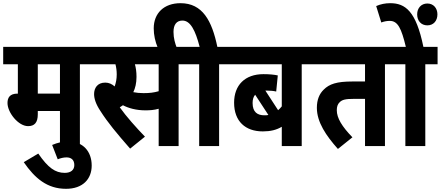

<svg xmlns="http://www.w3.org/2000/svg" viewBox="-20 -916 2764 1204"><path d="M481 -513H558V-622H0V-513H92V-328L90 -329C41 -329 27 -303 27 -270C27 -210 95 -125 156 -125C196 -125 217 -147 217 -199V-220H356V0H481ZM356 -513V-329H217V-513Z M307 -7 342 83C359 76 378 71 397 71C425 71 446 85 446 119C446 150 424 168 386 168C327 168 282 137 220 47L129 101C198 201 275 268 394 268C499 268 555 207 555 122C555 34 501 -29 408 -29C373 -29 340 -21 307 -7Z M1100 -513H1177V-622H545V-513H704C709 -494 712 -472 712 -449C712 -421 707 -396 699 -374C682 -389 663 -398 640 -398C590 -398 570 -363 570 -326C570 -298 581 -263 609 -221C656 -147 712 -80 796 16L889 -59C834 -116 773 -184 731 -243C738 -247 745 -252 751 -256C785 -238 834 -224 892 -224C920 -224 947 -226 975 -234V0H1100ZM880 -332C857 -332 836 -334 816 -338C828 -363 836 -394 836 -434C836 -466 832 -492 826 -513H975V-344C944 -335 917 -332 880 -332Z M970 -615H1089C1078 -644 1068 -676 1068 -716C1068 -761 1087 -787 1124 -787C1174 -787 1205 -726 1232 -622H1164V-513H1229V0H1354V-513H1431V-622H1343C1309 -786 1250 -896 1112 -896C1008 -896 944 -833 944 -738C944 -697 953 -655 970 -615Z M1949 -513V-622H1418V-513H1747V-249C1740 -240 1732 -232 1724 -225L1644 -348C1647 -348 1649 -348 1651 -348C1674 -348 1696 -346 1712 -342L1722 -443C1700 -448 1668 -451 1632 -451C1516 -451 1448 -382 1448 -272C1448 -155 1519 -92 1628 -92C1676 -92 1713 -101 1747 -121V0H1872V-513ZM1564 -270C1564 -292 1569 -309 1580 -322L1663 -195C1655 -193 1647 -193 1638 -193C1595 -193 1564 -212 1564 -270Z M2394 -513H2470V-622H1937V-513H2269V-405H2190C2091 -405 2045 -389 2010 -354C1983 -328 1967 -291 1967 -240C1967 -150 2025 -65 2099 18L2190 -55C2124 -123 2092 -176 2092 -225C2092 -246 2097 -263 2110 -275C2126 -291 2147 -296 2199 -296H2269V0H2394Z M2647 -513H2724V-622H2635C2589 -847 2521 -896 2427 -896C2396 -896 2366 -890 2339 -878L2371 -775C2387 -781 2404 -785 2424 -785C2475 -785 2497 -738 2525 -622H2457V-513H2522V0H2647ZM2596 -826C2596 -785 2621 -757 2660 -757C2698 -757 2723 -785 2723 -826C2723 -865 2698 -894 2660 -894C2621 -894 2596 -865 2596 -826Z"/></svg>

Font: Noto Sans Devanagari Condensed
Style: Bold
Weight: 700
Width: 3
Designer: Jelle Bosma - Monotype Design Team
Foundry: Monotype Imaging Inc.
Version: Version 2.004